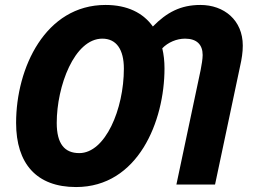

<svg xmlns="http://www.w3.org/2000/svg" viewBox="-20 -745 1031 775"><path d="M287 10C537 10 644 -255 644 -469C644 -498 641 -525 635 -550C658 -574 693 -589 727 -589C774 -589 798 -565 798 -523C798 -507 794 -484 790 -463L692 0H848L949 -477C956 -508 960 -534 960 -561C960 -664 884 -725 789 -725C709 -725 653 -695 597 -638C558 -693 494 -725 406 -725C163 -725 45 -471 45 -249C45 -85 127 10 287 10ZM300 -127C241 -127 209 -164 209 -249C209 -397 280 -589 393 -589C450 -589 480 -545 480 -468C480 -304 405 -127 300 -127Z"/></svg>

Font: Noto Sans SemiCondensed ExtraBold
Style: Italic
Weight: 800
Width: 4
Italic angle: -12°
Designer: Monotype Design Team
Foundry: Monotype Imaging Inc.
Version: Version 2.013